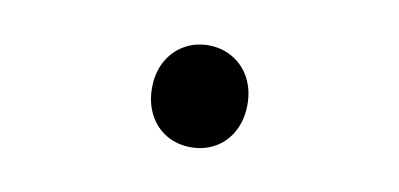

<svg xmlns="http://www.w3.org/2000/svg" viewBox="-34 -548 667 321"><g transform="rotate(10 300.0 -387.5)"><path d="M219 -387Q219 -412.5 229.5 -432Q240 -451.5 258.5 -462.5Q277 -473.5 300 -473.5Q323 -473.5 341.5 -462.5Q360 -451.5 370.5 -432Q381 -412.5 381 -387Q381 -361.5 370.5 -341.8Q360 -322 341.5 -311.2Q323 -300.5 300 -300.5Q277 -300.5 258.5 -311.2Q240 -322 229.5 -341.8Q219 -361.5 219 -387Z"/></g></svg>

Font: SplineSansMono30
Style: Regular
Weight: 400
Designer: Eben Sorkin, Mirko Velimirovic
Foundry: Sorkin Type
Version: Version 1.000